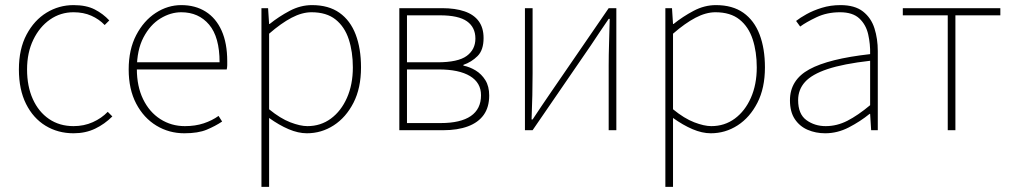

<svg xmlns="http://www.w3.org/2000/svg" viewBox="-20 -510 3964 752"><path d="M268 12Q207 12 158.5 -17.5Q110 -47 82 -103Q54 -159 54 -238Q54 -318 84 -374.5Q114 -431 162.5 -460.5Q211 -490 268 -490Q318 -490 351 -473Q384 -456 408 -430L390 -412Q368 -435 337.5 -448.5Q307 -462 268 -462Q217 -462 176 -433.5Q135 -405 110.5 -354.5Q86 -304 86 -238Q86 -172 108.5 -122Q131 -72 172 -44Q213 -16 268 -16Q309 -16 343.5 -31.5Q378 -47 402 -72L420 -54Q390 -24 352.5 -6Q315 12 268 12Z M702 12Q642 12 592.5 -18Q543 -48 513.5 -104Q484 -160 484 -238Q484 -316 513.5 -372.5Q543 -429 590 -459.5Q637 -490 690 -490Q745 -490 785.5 -464.5Q826 -439 848 -390Q870 -341 870 -270Q870 -263 870 -255Q870 -247 868 -238H500V-266H840Q840 -365 799 -413.5Q758 -462 690 -462Q648 -462 608 -437.5Q568 -413 542 -363.5Q516 -314 516 -240Q516 -172 540.5 -121.5Q565 -71 608 -43.5Q651 -16 704 -16Q745 -16 778 -27Q811 -38 836 -56L850 -34Q823 -16 789.5 -2Q756 12 702 12Z M1004 222V-478H1030L1034 -416H1036Q1072 -445 1114.5 -467.5Q1157 -490 1202 -490Q1267 -490 1309.5 -460Q1352 -430 1373 -375Q1394 -320 1394 -246Q1394 -165 1364.5 -107.5Q1335 -50 1287 -19Q1239 12 1182 12Q1148 12 1110.5 -4Q1073 -20 1034 -48V42V222ZM1184 -16Q1236 -16 1276 -45.5Q1316 -75 1339 -127Q1362 -179 1362 -246Q1362 -307 1346 -356Q1330 -405 1294.5 -433.5Q1259 -462 1200 -462Q1163 -462 1122 -440.5Q1081 -419 1034 -378V-82Q1078 -46 1117 -31Q1156 -16 1184 -16Z M1544 0V-478H1712Q1763 -478 1799.5 -465.5Q1836 -453 1855 -427Q1874 -401 1874 -361Q1874 -314 1850.5 -290.5Q1827 -267 1795 -256V-253Q1820 -248 1843 -234Q1866 -220 1881 -196Q1896 -172 1896 -136Q1896 -90 1874.5 -60Q1853 -30 1812.5 -15Q1772 0 1716 0ZM1574 -266H1693Q1774 -266 1808 -291Q1842 -316 1842 -359Q1842 -403 1809 -426.5Q1776 -450 1703 -450H1574ZM1574 -28H1706Q1784 -28 1824 -55.5Q1864 -83 1864 -137Q1864 -186 1821 -212Q1778 -238 1698 -238H1574Z M2036 0V-478H2066V-224Q2066 -184 2065 -137Q2064 -90 2062 -42H2066Q2081 -65 2101 -94.5Q2121 -124 2136 -146L2364 -478H2394V0H2364V-254Q2364 -294 2365.5 -341Q2367 -388 2368 -436H2364Q2349 -414 2329 -384.5Q2309 -355 2294 -332L2066 0Z M2586 222V-478H2612L2616 -416H2618Q2654 -445 2696.5 -467.5Q2739 -490 2784 -490Q2849 -490 2891.5 -460Q2934 -430 2955 -375Q2976 -320 2976 -246Q2976 -165 2946.5 -107.5Q2917 -50 2869 -19Q2821 12 2764 12Q2730 12 2692.5 -4Q2655 -20 2616 -48V42V222ZM2766 -16Q2818 -16 2858 -45.5Q2898 -75 2921 -127Q2944 -179 2944 -246Q2944 -307 2928 -356Q2912 -405 2876.5 -433.5Q2841 -462 2782 -462Q2745 -462 2704 -440.5Q2663 -419 2616 -378V-82Q2660 -46 2699 -31Q2738 -16 2766 -16Z M3212 12Q3175 12 3143.5 -1.5Q3112 -15 3093 -43.5Q3074 -72 3074 -117Q3074 -197 3150 -238.5Q3226 -280 3388 -298Q3389 -337 3380.5 -375Q3372 -413 3346 -437.5Q3320 -462 3270 -462Q3219 -462 3178 -442.5Q3137 -423 3114 -406L3098 -428Q3113 -440 3139 -454.5Q3165 -469 3199 -479.5Q3233 -490 3272 -490Q3328 -490 3360 -465Q3392 -440 3405 -399Q3418 -358 3418 -310V0H3392L3388 -64H3386Q3349 -34 3304.5 -11Q3260 12 3212 12ZM3214 -16Q3258 -16 3299 -37Q3340 -58 3388 -98V-272Q3283 -260 3221.5 -239.5Q3160 -219 3133 -189Q3106 -159 3106 -118Q3106 -63 3138.5 -39.5Q3171 -16 3214 -16Z M3692 0V-450H3516V-478H3898V-450H3722V0Z"/></svg>

Font: Source Sans 3
Style: Regular
Weight: 200
Designer: Paul D. Hunt
Foundry: Adobe
Version: Version 3.046;hotconv 1.0.118;makeotfexe 2.5.65603